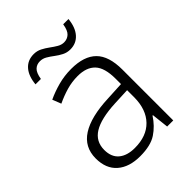

<svg xmlns="http://www.w3.org/2000/svg" viewBox="-210 -836 956 956"><g transform="rotate(-45 268.0 -358.0)"><path d="M276 -541Q366 -541 410 -497Q454 -453 454 -358V0H411L401 -90H398Q369 -45 327.5 -17.5Q286 10 212 10Q135 10 91 -28.5Q47 -67 47 -139Q47 -219 112 -260.5Q177 -302 301 -307L398 -312V-349Q398 -427 366.5 -460Q335 -493 274 -493Q233 -493 195 -482Q157 -471 119 -453L101 -499Q139 -517 183.5 -529Q228 -541 276 -541ZM308 -265Q206 -260 156.5 -229.5Q107 -199 107 -139Q107 -89 137.5 -63.5Q168 -38 222 -38Q305 -38 351 -85.5Q397 -133 398 -217V-269ZM96 -612Q101 -666 127 -695.5Q153 -725 196 -725Q219 -725 238.5 -715Q258 -705 275.5 -692Q293 -679 310 -669Q327 -659 345 -659Q367 -659 383 -673.5Q399 -688 405 -726H442Q437 -672 410.5 -642Q384 -612 342 -612Q319 -612 299.5 -622Q280 -632 263 -645Q246 -658 229 -668Q212 -678 193 -678Q170 -678 155 -663.5Q140 -649 134 -612Z"/></g></svg>

Font: Noto Sans Lao Light
Style: Regular
Weight: 300
Designer: Monotype Design Team
Foundry: Monotype Imaging Inc.
Version: Version 2.003; ttfautohint (v1.8.4.7-5d5b)